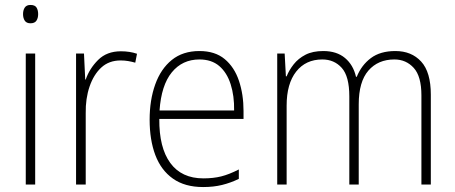

<svg xmlns="http://www.w3.org/2000/svg" viewBox="-20 -745 1836 775"><path d="M103 -725Q121 -725 127.5 -714.5Q134 -704 134 -688Q134 -672 127 -661.5Q120 -651 103 -651Q87 -651 80 -661.5Q73 -672 73 -688Q73 -704 80 -714.5Q87 -725 103 -725ZM122 -529V0H84V-529Z M468 -538Q504 -538 533 -528L526 -492Q512 -496 497.5 -498.5Q483 -501 467 -501Q420 -501 389 -472.5Q358 -444 341.5 -395.5Q325 -347 326 -288V0H287V-529H319L324 -424H326Q341 -468 376 -503Q411 -538 468 -538Z M785 -539Q848 -539 887 -506.5Q926 -474 944.5 -419Q963 -364 963 -297V-265H623Q622 -149 667.5 -87Q713 -25 801 -25Q841 -25 873 -33Q905 -41 944 -61V-23Q911 -7 876.5 1.5Q842 10 800 10Q726 10 678 -24Q630 -58 607 -119Q584 -180 584 -262Q584 -341 606.5 -404Q629 -467 673.5 -503Q718 -539 785 -539ZM785 -505Q716 -505 673.5 -453Q631 -401 624 -299H925Q926 -358 911 -405Q896 -452 865 -478.5Q834 -505 785 -505Z M1576 -539Q1641 -539 1680 -496.5Q1719 -454 1719 -363V0H1681V-360Q1681 -437 1650 -471Q1619 -505 1572 -505Q1506 -505 1467 -460Q1428 -415 1428 -324V0H1390V-356Q1390 -437 1359.5 -471Q1329 -505 1281 -505Q1214 -505 1175.5 -456Q1137 -407 1137 -319V0H1099V-529H1129L1134 -437H1137Q1147 -462 1165.5 -485.5Q1184 -509 1213 -524Q1242 -539 1285 -539Q1339 -539 1372.5 -511Q1406 -483 1417 -435H1420Q1439 -482 1477 -510.5Q1515 -539 1576 -539Z"/></svg>

Font: Noto Sans Gujarati UI SemiCondensed ExtraLight
Style: Regular
Weight: 200
Width: 4
Designer: Jelle Bosma - Monotype Design Team, Universal Thirst
Foundry: Monotype Imaging Inc.
Version: Version 2.106; ttfautohint (v1.8.4.7-5d5b)